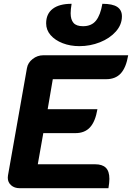

<svg xmlns="http://www.w3.org/2000/svg" viewBox="-20 -991 695 1011"><path d="M122 -633Q127 -661 152 -680.5Q177 -700 208 -700H655Q644 -635 616 -604.5Q588 -574 539 -574H258L231 -416H493Q482 -351 454 -320.5Q426 -290 377 -290H208L179 -126H481Q519 -126 537.5 -107.5Q556 -89 556 -49Q556 -30 551 0H84Q56 0 38.5 -15.5Q21 -31 21 -55Q21 -63 22 -67ZM223 -868Q223 -918 257.5 -944.5Q292 -971 357 -971Q352 -941 352 -921Q352 -888 367 -870.5Q382 -853 417 -853Q462 -853 485.5 -882.5Q509 -912 519 -971Q573 -971 597.5 -954.5Q622 -938 622 -905Q622 -861 590 -825Q558 -789 506.5 -768.5Q455 -748 398 -748Q350 -748 310 -763.5Q270 -779 246.5 -806Q223 -833 223 -868Z"/></svg>

Font: K2D ExtraBold
Style: Italic
Weight: 800
Italic angle: -10°
Designer: Katatrad Aksorn Co.,Ltd.
Foundry: Cadson Demak Co.,Ltd.
Version: Version 1.000; ttfautohint (v1.6)